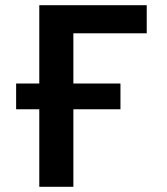

<svg xmlns="http://www.w3.org/2000/svg" viewBox="-20 -718 640 738"><path d="M42 -397V-298H131V0H262V-298H443V-397H262V-590H544V-698H131V-397Z"/></svg>

Font: IBM Mono SemiBold
Style: Regular
Weight: 600
Monospace: yes
Designer: Mike Abbink, Paul van der Laan, Pieter van Rosmalen
Foundry: Bold Monday
Version: Version 2.3